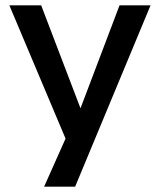

<svg xmlns="http://www.w3.org/2000/svg" viewBox="-20 -518 598 718"><path d="M145 180 244 -42V45L15 -498H134L281 -113L427 -498H543L261 180Z"/></svg>

Font: Nunito Sans 7pt SemiBold
Style: Regular
Weight: 600
Designer: Vernon Adams
Foundry: Vernon Adams
Version: Version 3.101;gftools[0.9.27]